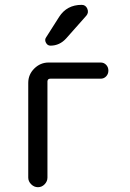

<svg xmlns="http://www.w3.org/2000/svg" viewBox="-20 -780 540 800"><path d="M226.6 -710Q258.8 -759.8 320.3 -759.8Q336.9 -759.8 343.8 -743.7Q350.6 -727.5 339.8 -714.8L255.9 -620.1Q228.5 -589.8 190.4 -589.8Q177.7 -589.8 171.4 -602.1Q165 -614.3 171.9 -624ZM97.7 -40V-434.6Q97.7 -469.7 123 -494.6Q148.4 -519.5 182.6 -519.5H399.4Q413.1 -519.5 422.4 -509.8Q431.6 -500 431.6 -485.8Q431.6 -471.7 422.4 -461.9Q413.1 -452.1 399.4 -452.1H189.5Q178.7 -452.1 177.7 -441.4V-40Q177.7 -24.4 166 -12.2Q154.3 0 138.2 0Q122.1 0 109.9 -12.2Q97.7 -24.4 97.7 -40Z"/></svg>

Font: Rounded-X Mgen+ 2m regular
Style: Regular
Weight: 400
Designer: [Source Han Sans]
Ryoko NISHIZUKA  (kana & ideographs); Paul D. Hunt (Latin, Greek & Cyrillic); Wenlong ZHANG  (bopomofo
Version: Version 1.059.20150602